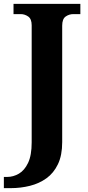

<svg xmlns="http://www.w3.org/2000/svg" viewBox="-40 -734 456 994"><path d="M-20 240V182H-3Q29 182 58 165Q87 148 105.5 109Q124 70 124 3V-603Q124 -636 106 -648.5Q88 -661 67 -661H30V-714H376V-661H340Q318 -661 300 -648.5Q282 -636 282 -601V2Q282 70 260 116Q238 162 200.5 189Q163 216 115 228Q67 240 16 240Z"/></svg>

Font: Noto Serif Gurmukhi
Style: Bold
Weight: 700
Designer: Vaibhav Singh and the Monotype Design Team
Foundry: Monotype Imaging Inc.
Version: Version 2.004; ttfautohint (v1.8.4.7-5d5b)